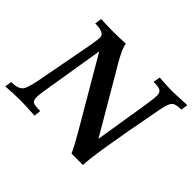

<svg xmlns="http://www.w3.org/2000/svg" viewBox="-157 -921 1153 1153"><g transform="rotate(45 419.5 -344.5)"><path d="M657.2 3.9H559.6Q543.5 -34.7 501 -107.9L243.7 -547.9L181.2 -164.6Q171.9 -109.9 171.9 -89.4Q171.9 -63 183.1 -53.5Q194.3 -43.9 246.6 -43.9L241.7 0Q161.6 -5.4 114.3 -5.4Q58.6 -5.4 -6.8 0L0.5 -43.9Q66.4 -43.9 83.3 -76.4Q100.1 -108.9 115.7 -200.2L178.2 -531.7Q188.5 -588.4 188.5 -610.8Q188.5 -649.4 107.9 -649.4L114.7 -693.4Q174.3 -690.4 213.4 -690.4Q263.7 -690.4 324.2 -693.4Q328.1 -655.8 378.4 -571.3L611.8 -172.9L666 -510.3Q677.2 -577.1 677.2 -606Q677.2 -630.4 662.1 -639.9Q647 -649.4 603.5 -649.4L611.8 -693.4Q692.4 -688 725.6 -688L846.2 -693.4L839.8 -649.4Q787.1 -649.4 772.5 -630.1Q757.8 -610.8 746.6 -549.8Q657.2 -83.5 657.2 3.9Z"/></g></svg>

Font: Kelvinch
Style: Bold Italic
Weight: 700
Italic angle: -10°
Designer: Paul James Miller
Foundry: High-Logic / Made with FontCreator
Version: Version 3.30 September 23, 2016